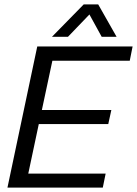

<svg xmlns="http://www.w3.org/2000/svg" viewBox="-20 -856 625 876"><path d="M217 -688 362 -836H428L512 -688H444L388 -790L290 -688ZM14 0 150 -644H585L572 -579H219L171 -354H488L474 -290H157L109 -64H462L449 0Z"/></svg>

Font: Kanit Light
Style: Italic
Weight: 300
Italic angle: -12°
Designer: Katatrad Team
Foundry: CadsonDemak
Version: Version 2.000; ttfautohint (v1.8.3)